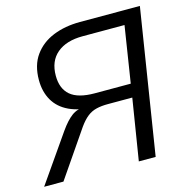

<svg xmlns="http://www.w3.org/2000/svg" viewBox="-104 -804 879 903"><g transform="rotate(-15 335.0 -352.5)"><path d="M1 0 161 -230Q192 -274 219.5 -294Q247 -314 286 -314H313L327 -301Q254 -303 205 -326Q156 -349 131.5 -391.5Q107 -434 107 -491Q107 -563 141 -610.5Q175 -658 233 -681.5Q291 -705 364 -705H656L544 0H462L510 -298H391Q359 -298 334.5 -292Q310 -286 290 -270Q270 -254 250 -226L95 0ZM345 -363H520L563 -637H359Q279 -637 234 -599Q189 -561 189 -490Q189 -427 226.5 -395Q264 -363 345 -363Z"/></g></svg>

Font: Nunito Sans 12pt
Style: Italic
Weight: 400
Italic angle: -9°
Designer: Vernon Adams
Foundry: Vernon Adams
Version: Version 3.101;gftools[0.9.27]